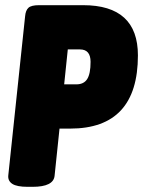

<svg xmlns="http://www.w3.org/2000/svg" viewBox="-20 -720 553 742"><path d="M87 2Q45 2 27.5 -9.5Q10 -21 12 -42L77 -657Q79 -680 90 -690Q101 -700 131 -700H301Q513 -700 513 -506Q513 -223 251 -223H210L191 -41Q187 2 106 2ZM228 -394H275Q304 -394 317 -414.5Q330 -435 330 -481Q330 -529 289 -529H242Z"/></svg>

Font: Asap Condensed Condensed Black
Style: Italic
Weight: 900
Width: 3
Italic angle: -6°
Designer: Pablo Cosgaya
Foundry: Omnibus-Type
Version: Version 3.001; ttfautohint (v1.8.4.7-5d5b)